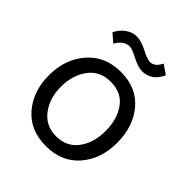

<svg xmlns="http://www.w3.org/2000/svg" viewBox="-195 -818 951 951"><g transform="rotate(45 281.0 -342.5)"><path d="M226 -634Q185 -634 158 -586L115 -623Q129 -653 156.5 -673.5Q184 -694 215 -694Q246 -694 289 -672Q332 -650 350 -650Q384 -650 404 -693L453 -659Q421 -590 354 -590Q327 -590 284.5 -612Q242 -634 226 -634ZM283 -444Q207 -444 166 -388Q125 -332 125 -252Q125 -172 167 -116.5Q209 -61 282 -61Q355 -61 396 -115.5Q437 -170 437 -252.5Q437 -335 398 -389.5Q359 -444 283 -444ZM284 -514Q394 -514 456.5 -440Q519 -366 519 -252.5Q519 -139 455 -65Q391 9 280.5 9Q170 9 106.5 -64.5Q43 -138 43 -250.5Q43 -363 108.5 -438.5Q174 -514 284 -514Z"/></g></svg>

Font: Hind Jalandhar
Style: Regular
Weight: 400
Designer: Namrata Goyal
Foundry: Indian Type Foundry
Version: Version 0.702;PS 1.0;hotconv 1.0.81;makeotf.lib2.5.63406